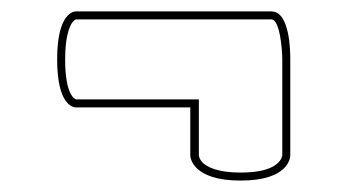

<svg xmlns="http://www.w3.org/2000/svg" viewBox="-20 -468 608 336"><path d="M474 -364V-196C473 -191 467 -166 401 -166C360 -166 342 -176 334 -184C328 -191 328 -196 328 -196V-294H318H113C111 -295 94 -301 94 -364C94 -403 101 -420 106 -428C110 -433 112 -434 113 -434H455C470 -434 474 -380 474 -364ZM401 -152C486 -152 488 -193 488 -196V-365C488 -375 488 -448 455 -448H113C108 -448 80 -444 80 -364C80 -284 108 -280 113 -280H313V-196C313 -193 316 -152 401 -152Z"/></svg>

Font: Platiipus Light
Style: Light
Weight: 400
Version: Version 001.000